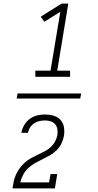

<svg xmlns="http://www.w3.org/2000/svg" viewBox="-20 -870 540 1060"><path d="M175 -446V-480H259L313 -805L225 -750L205 -778L320 -850H357L296 -480H367V-446ZM283 170H48H49Q52 150 56 131Q60 112 68.5 93.5Q77 75 89 58.5Q101 42 116.5 28Q132 14 150 4Q168 -6 186.5 -15Q205 -24 223.5 -33Q242 -42 257.5 -55.5Q273 -69 283 -87Q293 -105 297 -125Q297 -125 297 -125Q297 -125 297 -125Q299 -142 296.5 -157.5Q294 -173 284 -184.5Q274 -196 259 -200.5Q244 -205 228 -205Q213 -205 197.5 -201.5Q182 -198 168.5 -189Q155 -180 146 -166Q137 -152 135 -137H98Q102 -159 113.5 -179Q125 -199 143.5 -213Q162 -227 184 -232.5Q206 -238 228 -238Q252 -238 275 -231.5Q298 -225 313.5 -208.5Q329 -192 333 -168Q337 -144 333 -120Q329 -98 319 -77.5Q309 -57 292.5 -40.5Q276 -24 255.5 -12.5Q235 -1 214.5 9Q194 19 173.5 30.5Q153 42 136 58Q119 74 108 94.5Q97 115 92 137H251L259 91H296ZM72 -326 77 -354H428L423 -326Z"/></svg>

Font: Iosevka Curly Slab XLtObl
Style: Regular
Weight: 200
Italic angle: -9°
Monospace: yes
Designer: Belleve Invis
Foundry: Belleve Invis
Version: Version 11.1.0; ttfautohint (v1.8.3)